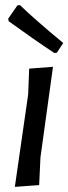

<svg xmlns="http://www.w3.org/2000/svg" viewBox="-20 -726 267 750"><path d="M58 -706Q117 -649 227 -558L202 -520L192 -519Q112 -572 14 -643L12 -653L48 -705ZM187 -465 138 -111 133 -3 38 4 90 -357 94 -458Z"/></svg>

Font: Alegreya Sans SC Medium
Style: Italic
Weight: 500
Italic angle: -7°
Designer: Juan Pablo del Peral
Foundry: Huerta Tipografica
Version: Version 2.007